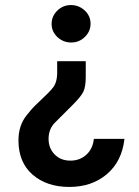

<svg xmlns="http://www.w3.org/2000/svg" viewBox="-20 -732 548 759"><path d="M206 -490H319V-429Q319 -389 309.5 -369.5Q300 -350 268 -318L195 -245Q172 -220 172 -183Q172 -146 196 -121.5Q220 -97 258 -97Q296 -97 321.5 -120.5Q347 -144 351 -183H472Q462 -94 402.5 -43.5Q343 7 254 7Q165 7 109 -41.5Q53 -90 53 -177Q53 -237 86 -277Q105 -301 115 -311Q125 -321 141.5 -336.5Q158 -352 169.5 -363.5Q181 -375 188 -384Q206 -405 206 -445ZM260.5 -712Q292 -712 315 -690.5Q338 -669 338 -638.5Q338 -608 315.5 -586Q293 -564 261.5 -564Q230 -564 207 -585.5Q184 -607 184 -637.5Q184 -668 206.5 -690Q229 -712 260.5 -712Z"/></svg>

Font: Montreal
Style: Regular
Weight: 400
Designer: Julieta Ulanovsky, usr_local_share
Foundry: Julieta Ulanovsky, usr_local_share
Version: Version 2.001